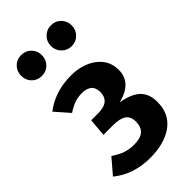

<svg xmlns="http://www.w3.org/2000/svg" viewBox="-248 -859 943 943"><g transform="rotate(-45 224.0 -387.0)"><path d="M394 -400Q394 -355 367.5 -326.5Q341 -298 285 -283Q352 -272 384.5 -241.5Q417 -211 417 -154Q417 -71 357 -27.5Q297 16 198 16Q82 16 3 -49L69 -126Q102 -104 128.5 -95Q155 -86 190 -86Q274 -86 274 -160Q274 -196 251 -211.5Q228 -227 182 -227H115L123 -320H172Q253 -320 253 -387Q253 -418 235 -432.5Q217 -447 186 -447Q157 -447 133 -438.5Q109 -430 82 -412L18 -485Q97 -546 208 -546Q288 -546 341 -506Q394 -466 394 -400ZM178 -718Q178 -687 157.5 -666Q137 -645 106 -645Q75 -645 54.5 -666Q34 -687 34 -718Q34 -748 54.5 -769Q75 -790 106 -790Q137 -790 157.5 -769Q178 -748 178 -718ZM385 -718Q385 -687 364.5 -666Q344 -645 313 -645Q283 -645 262 -666Q241 -687 241 -718Q241 -748 262 -769Q283 -790 313 -790Q344 -790 364.5 -769Q385 -748 385 -718Z"/></g></svg>

Font: Fira Sans Condensed SemiBold
Style: Regular
Weight: 600
Width: 3
Designer: bBox Type GmbH & Carrois Corporate GbR & Edenspiekermann AG
Foundry: bBox Type GmbH & Carrois Corporate GbR & Edenspiekermann AG
Version: Version 4.301